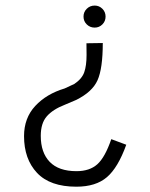

<svg xmlns="http://www.w3.org/2000/svg" viewBox="-20 -686 553 706"><path d="M297.9 -526.9 357.9 -527.8Q357.9 -434.1 338.6 -390.9Q319.3 -347.7 259.8 -318.4L218.3 -300.8Q174.3 -283.7 152.1 -258.3Q129.9 -232.9 129.9 -186.5Q129.9 -125 162.8 -90.8Q195.8 -56.6 261.2 -56.6Q309.6 -56.6 337.9 -82Q366.2 -107.4 389.2 -174.3L444.3 -153.8Q414.1 -69.8 373.3 -34.7Q332.5 0.5 260.7 0.5Q164.1 0.5 116.2 -50.3Q68.4 -101.1 68.4 -185.5Q68.4 -252 109.6 -296.4Q150.9 -340.8 217.8 -360.8L253.4 -377.4Q281.2 -396 289.8 -420.4Q298.3 -444.8 298.3 -483.9Q298.3 -490.2 298.1 -504.6Q297.9 -519 297.9 -526.9ZM328.1 -584.5Q311 -584.5 299.1 -596.2Q287.1 -607.9 287.1 -625Q287.1 -642.1 299.1 -653.8Q311 -665.5 328.1 -665.5Q344.7 -665.5 356.4 -653.8Q368.2 -642.1 368.2 -625Q368.2 -607.9 356.4 -596.2Q344.7 -584.5 328.1 -584.5Z"/></svg>

Font: LaylaRuqaa
Style: Regular
Weight: 400
Version: Version 2.0